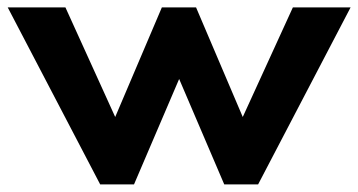

<svg xmlns="http://www.w3.org/2000/svg" viewBox="-33 -485 942 505"><path d="M230.5 0 -12.7 -465.5H139.1L270 -177.3L392.7 -465.5H482.7L605.5 -177.3L737.3 -465.5H889.1L645.9 0H556.8L438.2 -277.3L319.5 0Z"/></svg>

Font: Spartan
Style: Bold
Weight: 700
Designer: Matt Bailey, Mirko Velimirovic
Foundry: Matt Bailey
Version: Version 1.005